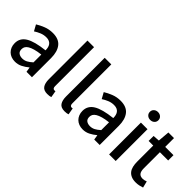

<svg xmlns="http://www.w3.org/2000/svg" viewBox="41 -1565 2347 2347"><g transform="rotate(45 1214.5 -392.0)"><path d="M217 13Q181 13 151.5 2Q122 -9 100.5 -30Q79 -51 67 -80.5Q55 -110 55 -146Q55 -235 133.5 -283Q212 -331 384 -350Q384 -374 379 -396Q374 -418 362 -434.5Q350 -451 329.5 -460.5Q309 -470 279 -470Q235 -470 195 -453.5Q155 -437 120 -414L77 -492Q120 -519 176.5 -541.5Q233 -564 299 -564Q402 -564 450.5 -502.5Q499 -441 499 -331V0H405L395 -63H392Q354 -31 310.5 -9Q267 13 217 13ZM252 -78Q288 -78 319 -94.5Q350 -111 384 -142V-277Q323 -270 281 -258Q239 -246 213.5 -230.5Q188 -215 177 -196Q166 -177 166 -154Q166 -113 190.5 -95.5Q215 -78 252 -78Z M776 13Q713 13 687.5 -24.5Q662 -62 662 -129V-797H776V-123Q776 -100 784.5 -90.5Q793 -81 804 -81Q808 -81 811.5 -81Q815 -81 823 -83L838 4Q827 8 812 10.5Q797 13 776 13Z M1074 13Q1011 13 985.5 -24.5Q960 -62 960 -129V-797H1074V-123Q1074 -100 1082.5 -90.5Q1091 -81 1102 -81Q1106 -81 1109.5 -81Q1113 -81 1121 -83L1136 4Q1125 8 1110 10.5Q1095 13 1074 13Z M1388 13Q1352 13 1322.5 2Q1293 -9 1271.5 -30Q1250 -51 1238 -80.5Q1226 -110 1226 -146Q1226 -235 1304.5 -283Q1383 -331 1555 -350Q1555 -374 1550 -396Q1545 -418 1533 -434.5Q1521 -451 1500.5 -460.5Q1480 -470 1450 -470Q1406 -470 1366 -453.5Q1326 -437 1291 -414L1248 -492Q1291 -519 1347.5 -541.5Q1404 -564 1470 -564Q1573 -564 1621.5 -502.5Q1670 -441 1670 -331V0H1576L1566 -63H1563Q1525 -31 1481.5 -9Q1438 13 1388 13ZM1423 -78Q1459 -78 1490 -94.5Q1521 -111 1555 -142V-277Q1494 -270 1452 -258Q1410 -246 1384.5 -230.5Q1359 -215 1348 -196Q1337 -177 1337 -154Q1337 -113 1361.5 -95.5Q1386 -78 1423 -78Z M1833 -550H1947V0H1833ZM1890 -653Q1859 -653 1838 -672Q1817 -691 1817 -721Q1817 -751 1838 -770Q1859 -789 1890 -789Q1922 -789 1943 -770Q1964 -751 1964 -721Q1964 -691 1943 -672Q1922 -653 1890 -653Z M2058 -544 2143 -550 2156 -702H2253V-550H2396V-458H2253V-179Q2253 -129 2271.5 -104Q2290 -79 2333 -79Q2347 -79 2363.5 -83Q2380 -87 2392 -92L2413 -7Q2390 1 2362.5 7Q2335 13 2305 13Q2258 13 2226 -1Q2194 -15 2174.5 -40Q2155 -65 2146.5 -101Q2138 -137 2138 -180V-458H2058Z"/></g></svg>

Font: Kinto Sans Med
Style: Regular
Weight: 500
Designer: Authors: Ryoko NISHIZUKA  (kana & ideographs); Paul D. Hunt (Latin, Greek & Cyrillic); Wenlong ZHANG  (bopomofo); Sandol
Foundry: Adobe Systems Incorporated, ookami Inc.
Version: Version 0.001